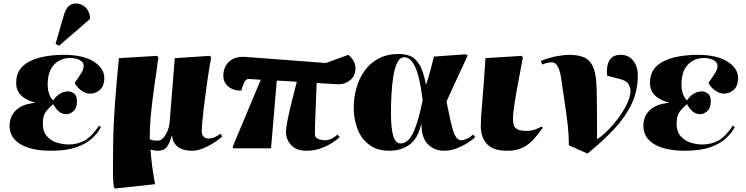

<svg xmlns="http://www.w3.org/2000/svg" viewBox="-20 -852 4285 1103"><path d="M274 14Q160 14 97 -24Q34 -62 35 -132Q36 -185 72.5 -219.5Q109 -254 180 -261L181 -263Q128 -277 100 -305Q72 -333 73 -379Q74 -438 111.5 -472.5Q149 -507 211 -522Q273 -537 347 -537Q460 -537 522 -496Q584 -455 579 -394Q576 -353 551.5 -333.5Q527 -314 500 -314Q478 -314 458.5 -325Q439 -336 426 -351Q413 -366 409 -376Q438 -417 449 -435.5Q460 -454 461 -473Q461 -495 437.5 -507Q414 -519 382 -519Q351 -519 322 -504.5Q293 -490 274 -458Q255 -426 254 -372Q253 -345 260 -319.5Q267 -294 285 -275Q305 -303 326.5 -315Q348 -327 371 -327Q388 -327 405.5 -314.5Q423 -302 422 -266Q421 -229 401 -212.5Q381 -196 360 -196Q337 -196 318 -212Q299 -228 286 -254Q266 -238 246.5 -214.5Q227 -191 226 -146Q225 -98 248 -71Q271 -44 305.5 -33Q340 -22 374 -22Q424 -22 465 -44Q506 -66 549 -130L560 -122Q543 -88 508.5 -56.5Q474 -25 417 -5.5Q360 14 274 14ZM319 -589 299 -600 348 -769Q359 -804 376 -818Q393 -832 415 -832Q447 -832 470 -811Q493 -790 497 -753V-743Z M642 231 634 223Q628 179 629 116Q630 53 630 -13Q630 -64 633 -129.5Q636 -195 641 -265Q646 -335 652 -401Q658 -467 663 -518L882 -531L890 -523Q875 -416 863.5 -334.5Q852 -253 846 -185Q840 -117 840 -52Q852 -46 866.5 -45Q881 -44 886 -44Q903 -44 918 -60Q933 -76 943 -101.5Q953 -127 955 -155L984 -518L1185 -531L1193 -523Q1183 -469 1173.5 -403.5Q1164 -338 1156 -275.5Q1148 -213 1143.5 -165.5Q1139 -118 1139 -99Q1139 -74 1151.5 -65Q1164 -56 1177 -56Q1189 -56 1206.5 -61.5Q1224 -67 1246 -84L1257 -68Q1252 -63 1234.5 -49.5Q1217 -36 1191.5 -21.5Q1166 -7 1138 3.5Q1110 14 1083 14Q1030 14 1001.5 -8.5Q973 -31 968 -73H967Q955 -31 939 -8.5Q923 14 887 14Q877 14 864.5 11.5Q852 9 847 8H845Q847 47 854 101Q861 155 871 206Z M1741 14Q1682 14 1652.5 -18.5Q1623 -51 1623 -92Q1623 -119 1633 -167.5Q1643 -216 1657.5 -273.5Q1672 -331 1685 -382Q1657 -384 1628 -386Q1599 -388 1570 -389L1537 0H1322L1316 -7L1478 -394Q1463 -395 1448 -396Q1433 -397 1418 -398Q1396 -400 1388.5 -388Q1381 -376 1374 -356L1366 -332Q1343 -330 1319 -339Q1295 -348 1279 -367.5Q1263 -387 1263 -418Q1263 -468 1297.5 -499Q1332 -530 1393 -525L1852 -490L1981 -537Q1995 -527 2008.5 -506.5Q2022 -486 2022 -459Q2022 -418 1993.5 -393Q1965 -368 1924 -368Q1917 -368 1883 -370Q1849 -372 1799 -375Q1796 -275 1792.5 -202.5Q1789 -130 1789 -82Q1789 -65 1801 -57.5Q1813 -50 1828.5 -48Q1844 -46 1852 -46Q1860 -46 1878.5 -52.5Q1897 -59 1919 -79L1931 -65Q1921 -53 1892.5 -34Q1864 -15 1824.5 -0.5Q1785 14 1741 14Z M2217 14Q2147 14 2101.5 -20Q2056 -54 2034 -110.5Q2012 -167 2012 -233Q2012 -291 2027.5 -346Q2043 -401 2074.5 -445.5Q2106 -490 2155.5 -516Q2205 -542 2273 -542Q2306 -542 2335 -531Q2364 -520 2388 -483Q2412 -446 2427 -366H2428Q2445 -419 2454 -453Q2463 -487 2473 -527L2655 -540L2667 -533Q2639 -473 2618.5 -429Q2598 -385 2581 -348Q2564 -311 2545 -269L2553 -230Q2567 -161 2577.5 -121Q2588 -81 2600.5 -63.5Q2613 -46 2631 -46Q2642 -46 2661 -54.5Q2680 -63 2698 -79L2710 -65Q2696 -50 2667 -31.5Q2638 -13 2602.5 0.5Q2567 14 2533 14Q2475 14 2438 -23.5Q2401 -61 2401 -141H2400Q2382 -58 2334 -22Q2286 14 2217 14ZM2282 -28Q2326 -28 2356 -94.5Q2386 -161 2408 -278L2404 -307Q2388 -423 2362.5 -473Q2337 -523 2303 -523Q2278 -523 2263 -493.5Q2248 -464 2240 -416Q2232 -368 2229 -311.5Q2226 -255 2226 -200Q2226 -118 2238.5 -73Q2251 -28 2282 -28Z M2893 14Q2812 14 2777 -25Q2742 -64 2742 -130Q2742 -174 2751 -273.5Q2760 -373 2769 -518L2976 -531L2984 -523Q2970 -448 2957 -378.5Q2944 -309 2935.5 -254.5Q2927 -200 2927 -168Q2927 -149 2931.5 -133.5Q2936 -118 2953 -109Q2970 -100 3006 -100Q3031 -100 3053 -108Q3075 -116 3092 -125L3098 -117Q3069 -77 3041.5 -47.5Q3014 -18 2979 -2Q2944 14 2893 14Z M3355 30 3248 -17Q3248 -70 3242.5 -124Q3237 -178 3227 -243.5Q3217 -309 3205 -393Q3199 -436 3190 -457.5Q3181 -479 3171 -486.5Q3161 -494 3150 -494Q3138 -494 3121 -490Q3104 -486 3095 -481L3087 -502Q3137 -522 3180.5 -529.5Q3224 -537 3247 -537Q3297 -537 3330.5 -524.5Q3364 -512 3383 -476.5Q3402 -441 3406 -372Q3408 -348 3408.5 -299.5Q3409 -251 3409.5 -187Q3410 -123 3410 -52Q3442 -73 3475.5 -107Q3509 -141 3537.5 -181Q3566 -221 3584 -260Q3602 -299 3602 -331Q3602 -349 3590.5 -369Q3579 -389 3538 -399L3468 -417Q3462 -470 3480 -503.5Q3498 -537 3547 -537Q3589 -537 3616.5 -505Q3644 -473 3644 -418Q3644 -330 3608.5 -255Q3573 -180 3508 -110.5Q3443 -41 3355 30Z M3915 14Q3801 14 3738 -24Q3675 -62 3676 -132Q3677 -185 3713.5 -219.5Q3750 -254 3821 -261L3822 -263Q3769 -277 3741 -305Q3713 -333 3714 -379Q3715 -438 3752.5 -472.5Q3790 -507 3852 -522Q3914 -537 3988 -537Q4101 -537 4163 -496Q4225 -455 4220 -394Q4217 -353 4192.5 -333.5Q4168 -314 4141 -314Q4119 -314 4099.5 -325Q4080 -336 4067 -351Q4054 -366 4050 -376Q4079 -417 4090 -435.5Q4101 -454 4102 -473Q4102 -495 4078.5 -507Q4055 -519 4023 -519Q3992 -519 3963 -504.5Q3934 -490 3915 -458Q3896 -426 3895 -372Q3894 -345 3901 -319.5Q3908 -294 3926 -275Q3946 -303 3967.5 -315Q3989 -327 4012 -327Q4029 -327 4046.5 -314.5Q4064 -302 4063 -266Q4062 -229 4042 -212.5Q4022 -196 4001 -196Q3978 -196 3959 -212Q3940 -228 3927 -254Q3907 -238 3887.5 -214.5Q3868 -191 3867 -146Q3866 -98 3889 -71Q3912 -44 3946.5 -33Q3981 -22 4015 -22Q4065 -22 4106 -44Q4147 -66 4190 -130L4201 -122Q4184 -88 4149.5 -56.5Q4115 -25 4058 -5.5Q4001 14 3915 14Z"/></svg>

Font: Literata 72pt Black
Style: Italic
Weight: 900
Italic angle: -2°
Designer: Latin by Veronika Burian and Jose Scaglione. Greek by Irene Vlachou. Cyrillic by Vera Evstafieva
Foundry: TypeTogether
Version: Version 3.002